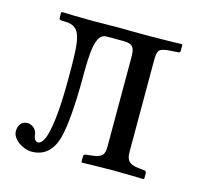

<svg xmlns="http://www.w3.org/2000/svg" viewBox="-77 -543 655 635"><g transform="rotate(15 250.5 -226.0)"><path d="M95 -25C104 -25 114 -35 121 -60C131 -94 138 -154 138 -259C138 -391 136 -433 79 -434C62 -434 58 -434 58 -443V-460L61 -462C61 -462 124 -460 164 -460C198 -460 250 -461 250 -461C250 -461 317 -460 359 -460C402 -460 470 -462 470 -462L473 -460V-440C473 -435 471 -433 465 -433L437 -431C400 -428 396 -422 396 -384V-72C396 -43 408 -32 439 -29L458 -27C462 -27 466 -24 466 -19V0L464 2C464 2 396 0 357 0C321 0 253 2 253 2L251 0V-19C251 -24 254 -26 259 -27L278 -29C314 -33 321 -43 321 -72V-374C321 -408 317 -422 281 -422H224C186 -422 183 -360 183 -266C183 -184 177 -101 166 -62C153 -15 125 10 83 10C50 10 15 -16 15 -42C15 -62 25 -78 46 -78C63 -78 78 -63 79 -48C80 -35 86 -25 95 -25Z"/></g></svg>

Font: Linux Libertine O C
Style: Regular
Weight: 400
Designer: Philipp H. Poll
Foundry: Philipp H. Poll
Version: Version 4.0.3